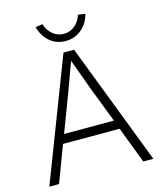

<svg xmlns="http://www.w3.org/2000/svg" viewBox="-128 -976 898 1068"><g transform="rotate(-15 321.0 -441.5)"><path d="M22 0 291 -700H352L621 0H563L483 -210H157L78 0ZM257 -473 177 -262H464L382 -475Q379 -483 368.5 -512.5Q358 -542 344.5 -578.5Q331 -615 320 -645Q310 -618 297.5 -583.5Q285 -549 273.5 -518Q262 -487 257 -473ZM321 -759Q266 -759 228.5 -792.5Q191 -826 178 -877L219 -883Q229 -847 257 -823.5Q285 -800 321 -800Q357 -800 385 -823.5Q413 -847 423 -883L464 -877Q452 -826 413.5 -792.5Q375 -759 321 -759Z"/></g></svg>

Font: Readex Pro ExtraLight
Style: Regular
Weight: 200
Designer: Bonnie Shaver-Troup, Thomas Jockin
Foundry: Lexend
Version: Version 1.203; ttfautohint (v1.8.3)